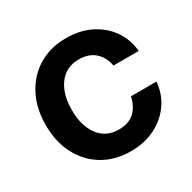

<svg xmlns="http://www.w3.org/2000/svg" viewBox="-126 -654 795 793"><g transform="rotate(-30 272.0 -257.5)"><path d="M282.7 11.7Q207.5 11.7 150.6 -22.5Q93.8 -56.6 62.3 -117.2Q30.8 -177.7 30.8 -257.3Q30.8 -336.9 62.3 -397.7Q93.8 -458.5 150.6 -492.9Q207.5 -527.3 282.7 -527.3Q347.7 -527.3 398.4 -502.2Q449.2 -477.1 480.2 -432.9Q511.2 -388.7 516.6 -331.1H396Q389.2 -372.6 360.6 -398.7Q332 -424.8 284.2 -424.8Q223.6 -424.8 189.5 -379.4Q155.3 -334 155.3 -257.3Q155.3 -181.2 189.5 -136Q223.6 -90.8 284.2 -90.8Q332.5 -90.8 359.4 -116.5Q386.2 -142.1 395 -185.1H516.6Q512.2 -128.4 481.2 -84Q450.2 -39.6 399.2 -13.9Q348.1 11.7 282.7 11.7Z"/></g></svg>

Font: Inter Display SemiBold
Style: Regular
Weight: 600
Designer: Rasmus Andersson
Foundry: rsms
Version: Version 4.001;git-9221beed3